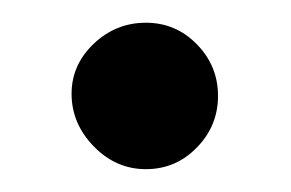

<svg xmlns="http://www.w3.org/2000/svg" viewBox="-20 -143 256 169"><path d="M43 -60.5Q43 -85.9 62.5 -104.5Q82 -123 108.4 -123Q134.8 -123 153.3 -104Q171.9 -85 171.9 -58.6Q171.9 -32.2 153.3 -13.2Q134.8 5.9 108.4 5.9Q82 5.9 62.5 -14.2Q43 -34.2 43 -60.5Z"/></svg>

Font: Comprehension Dark
Style: Regular
Weight: 700
Designer: Alfredo Marco Pradil
Foundry: Alfredo Marco Pradil
Version: 1.0